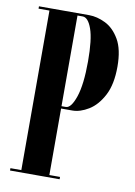

<svg xmlns="http://www.w3.org/2000/svg" viewBox="-81 -753 567 806"><g transform="rotate(10 202.5 -350.0)"><path d="M19 0V-10H65.5V-690H19V-700H233Q267 -700 302.8 -682.5Q338.5 -665 363 -623Q387.5 -581 387.5 -507.5Q387.5 -432 362.8 -384.8Q338 -337.5 302 -315.5Q266 -293.5 233 -293.5H185V-10H230.5V0ZM185 -303.5H203.5Q226 -303.5 244 -356.2Q262 -409 262 -508Q262 -602 246.2 -646Q230.5 -690 207 -690H185Z"/></g></svg>

Font: Imbue 100pt
Style: Bold
Weight: 700
Designer: Tyler Finck
Foundry: Etcetera Type Company
Version: Version 1.102; ttfautohint (v1.8.3)